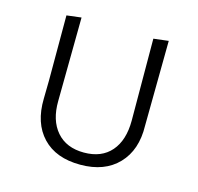

<svg xmlns="http://www.w3.org/2000/svg" viewBox="-76 -537 641 621"><g transform="rotate(15 244.5 -226.5)"><path d="M243 4Q161 4 116.5 -43Q72 -90 74 -172L75 -233V-451L124 -457L121 -177Q120 -112 152.5 -74.5Q185 -37 244 -37Q303 -37 335 -74Q367 -111 367 -177L366 -451L416 -457L413 -172Q415 -91 369.5 -43.5Q324 4 243 4Z"/></g></svg>

Font: Alegreya Sans Light
Style: Regular
Weight: 300
Designer: Juan Pablo del Peral
Foundry: Huerta Tipografica
Version: Version 2.007